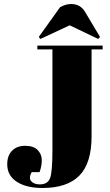

<svg xmlns="http://www.w3.org/2000/svg" viewBox="-20 -927 547 956"><path d="M166 -700H491V-681H436V-249Q436 -114 375 -52.5Q314 9 192 9Q111 9 63.5 -22Q16 -53 16 -109Q16 -152 40 -176.5Q64 -201 105.5 -201Q147 -201 167.5 -180Q188 -159 188 -129.5Q188 -100 177 -70H138Q129 -55 129 -41.5Q129 -28 142.5 -18.5Q156 -9 178 -9Q218 -9 229.5 -40.5Q241 -72 241 -177V-681H166ZM173 -743 279 -891Q307 -907 334 -907Q381 -907 404 -867L478 -743L469 -733L327 -801L181 -733Z"/></svg>

Font: SVN-Abril Fatface
Style: Regular
Weight: 400
Designer: Veronika Burian, Jos? Scaglione
Foundry: TypeTogether
Version: Version 1.001